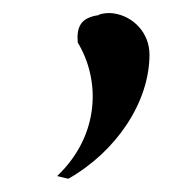

<svg xmlns="http://www.w3.org/2000/svg" viewBox="-20 -153 295 289"><path d="M205 -71C205 -103 181 -129 150 -133C143 -134 135 -133 129 -131L128 -130H127C102 -126 95 -113 97 -89C131 -33 131 50 66 112C71 113 77 115 83 116C155 75 205 1 205 -71Z"/></svg>

Font: Bluebird
Style: LiExt
Weight: 300
Designer: Jasper
Foundry: Cannot Into Space Fonts
Version: Version 0.98